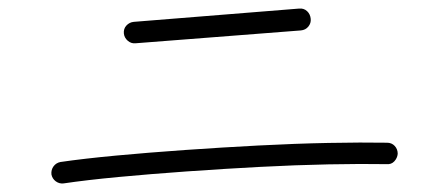

<svg xmlns="http://www.w3.org/2000/svg" viewBox="-20 -591 1040 448"><path d="M128 -163Q118 -162 110 -168Q102 -174 100 -184Q99 -195 105 -203Q111 -211 121 -213Q176 -221 251 -228Q326 -235 411.5 -241Q497 -247 583 -251.5Q669 -256 746.5 -257.5Q824 -259 883 -258Q894 -258 901 -250.5Q908 -243 908 -232Q907 -222 900 -214.5Q893 -207 882 -208Q824 -209 747 -207.5Q670 -206 585 -201.5Q500 -197 415.5 -191Q331 -185 256.5 -178Q182 -171 128 -163ZM296 -490Q286 -489 278 -496Q270 -503 269 -513Q268 -524 275 -531.5Q282 -539 292 -540L678 -571Q689 -572 696.5 -565Q704 -558 705 -547Q706 -537 699.5 -529Q693 -521 682 -520Z"/></svg>

Font: Zen Kurenaido
Style: Regular
Weight: 400
Designer: Yoshimichi Ohira
Foundry: Positype
Version: Version 1.001